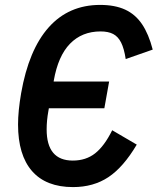

<svg xmlns="http://www.w3.org/2000/svg" viewBox="-20 -762 642 782"><path d="M53.5 -255Q53.5 -309.5 66 -382Q97 -559.5 178.5 -650.8Q260 -742 388 -742Q448 -742 489.8 -722.8Q531.5 -703.5 558.5 -663.5Q585.5 -623.5 602 -560L492 -521.5Q485.5 -564.5 473.2 -588.8Q461 -613 441 -623.5Q421 -634 389.5 -634Q314 -634 265.2 -584Q216.5 -534 199 -433.5L198.5 -430H424.5L405 -321H179L177 -309.5Q170 -271 170 -235Q170 -108 276.5 -108Q330 -108 367.5 -137.5Q405 -167 437 -231.5L537 -173Q482.5 -81 421.5 -40.5Q360.5 0 277.5 0Q167.5 0 110.5 -65.2Q53.5 -130.5 53.5 -255Z"/></svg>

Font: JuliaMono Black
Style: Italic
Weight: 900
Italic angle: -9°
Monospace: yes
Designer: cormullion
Foundry: corm
Version: Version 0.057; ttfautohint (v1.8.4)